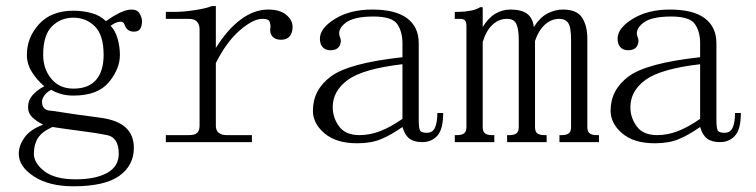

<svg xmlns="http://www.w3.org/2000/svg" viewBox="-20 -493 2540 645"><path d="M125 -308.6Q125 -261.7 152.3 -228.5Q179.7 -195.3 226.6 -195.3Q277.3 -195.3 302.7 -224.6Q328.1 -253.9 328.1 -308.6Q328.1 -375 298.8 -404.3Q269.5 -433.6 226.6 -433.6Q183.6 -433.6 154.3 -404.3Q125 -375 125 -308.6ZM316.4 -97.7Q375 -89.8 402.3 -64.5Q429.7 -39.1 429.7 3.9Q429.7 62.5 380.9 97.7Q332 132.8 226.6 132.8Q144.5 132.8 93.8 99.6Q43 66.4 43 23.4Q43 -3.9 62.5 -31.2Q82 -58.6 125 -74.2Q101.6 -85.9 87.9 -99.6Q74.2 -113.3 74.2 -132.8Q74.2 -156.2 89.8 -173.8Q105.5 -191.4 128.9 -203.1Q105.5 -222.7 87.9 -250Q70.3 -277.3 70.3 -308.6Q70.3 -367.2 111.3 -412.1Q152.3 -457 226.6 -457Q257.8 -457 287.1 -449.2Q316.4 -441.4 335.9 -421.9Q363.3 -441.4 384.8 -451.2Q406.2 -460.9 421.9 -460.9Q441.4 -460.9 449.2 -447.3Q457 -433.6 457 -421.9Q457 -406.2 451.2 -396.5Q445.3 -386.7 429.7 -386.7Q418 -386.7 410.2 -392.6Q402.3 -398.4 398.4 -410.2Q394.5 -421.9 380.9 -419.9Q367.2 -418 351.6 -406.2Q367.2 -390.6 375 -363.3Q382.8 -335.9 382.8 -308.6Q382.8 -261.7 345.7 -216.8Q308.6 -171.9 226.6 -171.9Q203.1 -171.9 183.6 -177.7Q164.1 -183.6 152.3 -191.4Q136.7 -183.6 128.9 -171.9Q121.1 -160.2 121.1 -152.3Q121.1 -136.7 128.9 -128.9Q136.7 -121.1 152.3 -121.1Q203.1 -113.3 244.1 -107.4Q285.2 -101.6 316.4 -97.7ZM156.2 -66.4Q121.1 -50.8 107.4 -29.3Q93.8 -7.8 93.8 23.4Q93.8 54.7 128.9 82Q164.1 109.4 234.4 109.4Q300.8 109.4 339.8 87.9Q378.9 66.4 378.9 23.4Q378.9 -3.9 369.1 -19.5Q359.4 -35.2 339.8 -39.1Q300.8 -46.9 253.9 -52.7Q207 -58.6 156.2 -66.4Z M705.1 -332Q744.1 -394.5 789.1 -427.7Q834 -460.9 880.9 -460.9Q919.9 -460.9 941.4 -443.4Q962.9 -425.8 962.9 -402.3Q962.9 -382.8 953.1 -371.1Q943.4 -359.4 923.8 -359.4Q904.3 -359.4 894.5 -371.1Q884.8 -382.8 888.7 -402.3Q888.7 -414.1 884.8 -421.9Q880.9 -429.7 861.3 -429.7Q830.1 -429.7 785.2 -390.6Q740.2 -351.6 705.1 -281.2V-70.3Q705.1 -54.7 714.8 -46.9Q724.6 -39.1 740.2 -39.1H826.2V-15.6H537.1V-39.1H615.2Q634.8 -39.1 642.6 -46.9Q650.4 -54.7 650.4 -70.3V-394.5Q650.4 -410.2 642.1 -419.9Q633.8 -429.7 613.3 -429.7H537.1V-453.1H568.4Q596.7 -453.1 634.8 -459Q672.9 -464.8 692.4 -472.7H705.1Z M1179.7 -11.7Q1109.4 -11.7 1070.3 -44.9Q1031.2 -78.1 1031.2 -121.1Q1031.2 -191.4 1091.8 -236.3Q1152.3 -281.2 1332 -300.8V-347.7Q1332 -386.7 1314.5 -412.1Q1296.9 -437.5 1234.4 -437.5Q1168 -437.5 1140.6 -416Q1113.3 -394.5 1121.1 -371.1Q1128.9 -355.5 1121.1 -339.8Q1113.3 -324.2 1089.8 -324.2Q1074.2 -324.2 1064.5 -334Q1054.7 -343.8 1054.7 -363.3Q1054.7 -398.4 1105.5 -429.7Q1156.2 -460.9 1230.5 -460.9Q1308.6 -460.9 1347.7 -431.6Q1386.7 -402.3 1386.7 -347.7V-89.8Q1386.7 -58.6 1392.6 -52.7Q1398.4 -46.9 1414.1 -46.9Q1433.6 -46.9 1441.4 -64.5Q1449.2 -82 1449.2 -113.3H1468.8Q1468.8 -58.6 1449.2 -37.1Q1429.7 -15.6 1398.4 -15.6Q1371.1 -15.6 1355.5 -27.3Q1339.8 -39.1 1332 -66.4Q1293 -39.1 1259.8 -25.4Q1226.6 -11.7 1179.7 -11.7ZM1097.7 -132.8Q1097.7 -97.7 1119.1 -68.4Q1140.6 -39.1 1187.5 -39.1Q1222.7 -39.1 1257.8 -52.7Q1293 -66.4 1332 -93.8V-277.3Q1199.2 -261.7 1148.4 -224.6Q1097.7 -187.5 1097.7 -132.8Z M1519.5 -453.1Q1540 -453.1 1560.5 -457Q1581.1 -460.9 1592.8 -468.8H1601.6V-402.3Q1621.1 -433.6 1644.5 -447.3Q1668 -460.9 1695.3 -460.9Q1730.5 -460.9 1750 -447.3Q1769.5 -433.6 1773.4 -402.3Q1793 -433.6 1818.4 -447.3Q1843.8 -460.9 1871.1 -460.9Q1918 -460.9 1935.5 -433.6Q1953.1 -406.2 1953.1 -363.3V-66.4Q1953.1 -50.8 1960.9 -44.9Q1968.8 -39.1 1984.4 -39.1H1992.2V-15.6H1859.4V-39.1H1867.2Q1882.8 -39.1 1890.6 -44.9Q1898.4 -50.8 1898.4 -66.4V-359.4Q1898.4 -402.3 1888.7 -416Q1878.9 -429.7 1859.4 -429.7Q1832 -429.7 1810.5 -410.2Q1789.1 -390.6 1777.3 -355.5V-66.4Q1777.3 -50.8 1785.2 -44.9Q1793 -39.1 1808.6 -39.1H1816.4V-15.6H1683.6V-39.1H1691.4Q1707 -39.1 1714.8 -44.9Q1722.7 -50.8 1722.7 -66.4V-359.4Q1722.7 -394.5 1714.8 -412.1Q1707 -429.7 1683.6 -429.7Q1656.2 -429.7 1634.8 -410.2Q1613.3 -390.6 1601.6 -351.6V-66.4Q1601.6 -50.8 1609.4 -44.9Q1617.2 -39.1 1632.8 -39.1H1640.6V-15.6H1507.8V-39.1H1515.6Q1531.2 -39.1 1539.1 -44.9Q1546.9 -50.8 1546.9 -66.4V-406.2Q1546.9 -418 1542.5 -423.8Q1538.1 -429.7 1524.4 -429.7H1507.8V-453.1Z M2179.7 -11.7Q2109.4 -11.7 2070.3 -44.9Q2031.2 -78.1 2031.2 -121.1Q2031.2 -191.4 2091.8 -236.3Q2152.3 -281.2 2332 -300.8V-347.7Q2332 -386.7 2314.5 -412.1Q2296.9 -437.5 2234.4 -437.5Q2168 -437.5 2140.6 -416Q2113.3 -394.5 2121.1 -371.1Q2128.9 -355.5 2121.1 -339.8Q2113.3 -324.2 2089.8 -324.2Q2074.2 -324.2 2064.5 -334Q2054.7 -343.8 2054.7 -363.3Q2054.7 -398.4 2105.5 -429.7Q2156.2 -460.9 2230.5 -460.9Q2308.6 -460.9 2347.7 -431.6Q2386.7 -402.3 2386.7 -347.7V-89.8Q2386.7 -58.6 2392.6 -52.7Q2398.4 -46.9 2414.1 -46.9Q2433.6 -46.9 2441.4 -64.5Q2449.2 -82 2449.2 -113.3H2468.8Q2468.8 -58.6 2449.2 -37.1Q2429.7 -15.6 2398.4 -15.6Q2371.1 -15.6 2355.5 -27.3Q2339.8 -39.1 2332 -66.4Q2293 -39.1 2259.8 -25.4Q2226.6 -11.7 2179.7 -11.7ZM2097.7 -132.8Q2097.7 -97.7 2119.1 -68.4Q2140.6 -39.1 2187.5 -39.1Q2222.7 -39.1 2257.8 -52.7Q2293 -66.4 2332 -93.8V-277.3Q2199.2 -261.7 2148.4 -224.6Q2097.7 -187.5 2097.7 -132.8Z"/></svg>

Font: BabelStone Khitan Small Seal
Style: Regular
Weight: 400
Designer: Andrew West
Foundry: BabelStone
Version: Version 13.000